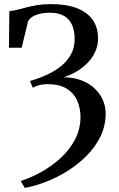

<svg xmlns="http://www.w3.org/2000/svg" viewBox="-20 -770 581 935"><path d="M100.5 145 81 111.5Q133.5 94.5 185 65.2Q236.5 36 279 -4Q321.5 -44 346.8 -93.5Q372 -143 372 -200.5Q372 -242.5 356.5 -278.8Q341 -315 306 -337.5Q271 -360 212.5 -360Q187 -360 168 -354.5Q149 -349 140 -342L126 -375.5Q171 -388.5 210.2 -406.8Q249.5 -425 279.5 -449.8Q309.5 -474.5 326.5 -506.8Q343.5 -539 343.5 -579.5Q343.5 -620 330.8 -648.8Q318 -677.5 291.5 -692.8Q265 -708 223.5 -708Q183.5 -708 155.2 -697.2Q127 -686.5 116.5 -665.5L85.5 -537.5H23.5L25.5 -716Q45.5 -717.5 66 -722.8Q86.5 -728 110 -734.2Q133.5 -740.5 162.2 -745.2Q191 -750 227.5 -750Q304 -750 355 -730Q406 -710 431.8 -672.8Q457.5 -635.5 457.5 -583Q457.5 -547.5 443.2 -517Q429 -486.5 405.2 -462.5Q381.5 -438.5 351.5 -421Q321.5 -403.5 290 -394Q340.5 -393 379 -377.8Q417.5 -362.5 443.2 -337Q469 -311.5 482 -280Q495 -248.5 494.5 -215.5Q494 -156 468.8 -104.5Q443.5 -53 401.2 -10.8Q359 31.5 307.5 63.5Q256 95.5 202.2 116Q148.5 136.5 100.5 145Z"/></svg>

Font: Merriweather 72pt Medium
Style: Regular
Weight: 500
Version: Version 2.100